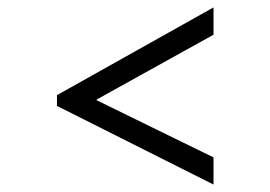

<svg xmlns="http://www.w3.org/2000/svg" viewBox="-20 -557 724 515"><path d="M552.7 -62 132.8 -272.9V-301.8L552.7 -537.1V-463.9L239.3 -290V-288.1L552.7 -134.8Z"/></svg>

Font: Segoe UI Historic
Style: Regular
Weight: 400
Foundry: Microsoft Corporation
Version: Version 1.03